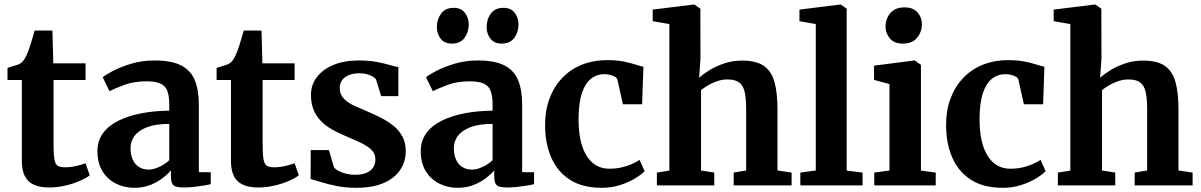

<svg xmlns="http://www.w3.org/2000/svg" viewBox="-20 -840 5440 870"><path d="M201.5 9.5Q140 9.5 109.5 -19Q79 -47.5 79 -111.5V-477.5H14V-532Q25.5 -536.5 37.8 -539.8Q50 -543 60.2 -546.8Q70.5 -550.5 77 -556Q83.5 -562 88.2 -568.5Q93 -575 97.2 -583.2Q101.5 -591.5 105.5 -602.5Q111 -615 116.5 -632.8Q122 -650.5 127.5 -668.8Q133 -687 137 -701.5H217.5L221.5 -553H367.5V-477.5H222.5V-194.5Q222.5 -142.5 226.5 -118.8Q230.5 -95 242 -88.5Q253.5 -82 275.5 -82Q300 -82 326 -88Q352 -94 367.5 -100.5L386.5 -45.5Q369.5 -32.5 340.2 -19.8Q311 -7 275 1.2Q239 9.5 201.5 9.5Z M588.5 11Q543.5 11 505.5 -8Q467.5 -27 444.5 -64Q421.5 -101 421.5 -155Q421.5 -202.5 447 -237Q472.5 -271.5 517.5 -293.5Q562.5 -315.5 621.2 -326.8Q680 -338 747 -338.5V-365.5Q747 -403.5 738.8 -426.8Q730.5 -450 708 -460.8Q685.5 -471.5 643.5 -471.5Q586 -471.5 543 -455.2Q500 -439 476 -427L445.5 -490Q457.5 -500.5 491.5 -518.5Q525.5 -536.5 574.5 -551.2Q623.5 -566 680.5 -566Q756 -566 799.8 -544Q843.5 -522 862.2 -477.8Q881 -433.5 881 -365V-60L935 -59.5V-5.5Q923.5 -2.5 902.2 1Q881 4.5 856.8 7Q832.5 9.5 812.5 9.5Q778.5 9.5 766.5 -0.2Q754.5 -10 754.5 -41V-68Q742.5 -53 719 -34.5Q695.5 -16 662.8 -2.5Q630 11 588.5 11ZM654 -71.5Q675.5 -71.5 701.8 -83.8Q728 -96 747 -114V-278.5Q685 -278.5 646.2 -263.5Q607.5 -248.5 589.5 -224Q571.5 -199.5 571.5 -169.5Q571.5 -137.5 582 -115.5Q592.5 -93.5 611 -82.5Q629.5 -71.5 654 -71.5Z M1149 9.5Q1087.5 9.5 1057 -19Q1026.5 -47.5 1026.5 -111.5V-477.5H961.5V-532Q973 -536.5 985.2 -539.8Q997.5 -543 1007.8 -546.8Q1018 -550.5 1024.5 -556Q1031 -562 1035.8 -568.5Q1040.5 -575 1044.8 -583.2Q1049 -591.5 1053 -602.5Q1058.5 -615 1064 -632.8Q1069.5 -650.5 1075 -668.8Q1080.5 -687 1084.5 -701.5H1165L1169 -553H1315V-477.5H1170V-194.5Q1170 -142.5 1174 -118.8Q1178 -95 1189.5 -88.5Q1201 -82 1223 -82Q1247.5 -82 1273.5 -88Q1299.5 -94 1315 -100.5L1334 -45.5Q1317 -32.5 1287.8 -19.8Q1258.5 -7 1222.5 1.2Q1186.5 9.5 1149 9.5Z M1593.5 11Q1547 11 1506.8 3Q1466.5 -5 1436 -14.5Q1405.5 -24 1387.5 -29L1388 -160H1470.5L1493 -82.5Q1498.5 -74 1513.2 -66Q1528 -58 1547.8 -53Q1567.5 -48 1587.5 -48Q1620 -48 1640.8 -57Q1661.5 -66 1671.2 -81.8Q1681 -97.5 1681 -118Q1681 -145 1661.2 -163Q1641.5 -181 1607 -196.8Q1572.5 -212.5 1527 -232Q1483 -251 1452.2 -275.2Q1421.5 -299.5 1405.2 -332.5Q1389 -365.5 1389 -410Q1389 -455.5 1415.8 -490.5Q1442.5 -525.5 1491 -545.8Q1539.5 -566 1605 -566Q1653.5 -566 1688 -559.2Q1722.5 -552.5 1746.2 -545.5Q1770 -538.5 1785 -536V-404.5H1707L1684 -479.5Q1680 -487 1669 -493.2Q1658 -499.5 1642.5 -503.8Q1627 -508 1608.5 -508Q1581.5 -508 1561.2 -499.8Q1541 -491.5 1530.2 -476.8Q1519.5 -462 1519.5 -442Q1519.5 -412.5 1537.5 -393.5Q1555.5 -374.5 1584.8 -361.2Q1614 -348 1647 -334Q1678.5 -320.5 1709.2 -304.8Q1740 -289 1764.5 -268.8Q1789 -248.5 1803.8 -220.8Q1818.5 -193 1818.5 -155Q1818.5 -108.5 1793.8 -70.8Q1769 -33 1719 -11Q1669 11 1593.5 11Z M2053.5 11Q2008.5 11 1970.5 -8Q1932.5 -27 1909.5 -64Q1886.5 -101 1886.5 -155Q1886.5 -202.5 1912 -237Q1937.5 -271.5 1982.5 -293.5Q2027.5 -315.5 2086.2 -326.8Q2145 -338 2212 -338.5V-365.5Q2212 -403.5 2203.8 -426.8Q2195.5 -450 2173 -460.8Q2150.5 -471.5 2108.5 -471.5Q2051 -471.5 2008 -455.2Q1965 -439 1941 -427L1910.5 -490Q1922.5 -500.5 1956.5 -518.5Q1990.5 -536.5 2039.5 -551.2Q2088.5 -566 2145.5 -566Q2221 -566 2264.8 -544Q2308.5 -522 2327.2 -477.8Q2346 -433.5 2346 -365V-60L2400 -59.5V-5.5Q2388.5 -2.5 2367.2 1Q2346 4.5 2321.8 7Q2297.5 9.5 2277.5 9.5Q2243.5 9.5 2231.5 -0.2Q2219.5 -10 2219.5 -41V-68Q2207.5 -53 2184 -34.5Q2160.5 -16 2127.8 -2.5Q2095 11 2053.5 11ZM2119 -71.5Q2140.5 -71.5 2166.8 -83.8Q2193 -96 2212 -114V-278.5Q2150 -278.5 2111.2 -263.5Q2072.5 -248.5 2054.5 -224Q2036.5 -199.5 2036.5 -169.5Q2036.5 -137.5 2047 -115.5Q2057.5 -93.5 2076 -82.5Q2094.5 -71.5 2119 -71.5ZM2027 -642.5Q1993.5 -642.5 1976.5 -665Q1959.5 -687.5 1959.5 -717Q1959.5 -752.5 1978.8 -778.5Q1998 -804.5 2035.5 -804.5H2036.5Q2069.5 -804.5 2086.8 -781.8Q2104 -759 2104 -730Q2104 -694.5 2085 -668.5Q2066 -642.5 2028 -642.5ZM2252.5 -642.5Q2219.5 -642.5 2202.2 -665Q2185 -687.5 2185 -717Q2185 -752.5 2204.2 -778.5Q2223.5 -804.5 2261 -804.5H2262Q2295.5 -804.5 2312.5 -781.8Q2329.5 -759 2329.5 -730Q2329.5 -694.5 2310.5 -668.5Q2291.5 -642.5 2253.5 -642.5Z M2706.5 11Q2618.5 11 2561.8 -26Q2505 -63 2477.5 -127Q2450 -191 2450 -272Q2449.5 -337 2469.2 -391.2Q2489 -445.5 2525.8 -485Q2562.5 -524.5 2615 -546Q2667.5 -567.5 2733 -567.5Q2775 -567.5 2805.8 -561.2Q2836.5 -555 2858.5 -547.8Q2880.5 -540.5 2895.5 -537.5L2889.5 -367.5H2802.5L2778 -477.5Q2776 -486.5 2766.5 -492.2Q2757 -498 2744 -501Q2731 -504 2719.5 -504Q2684.5 -504 2658.2 -483.5Q2632 -463 2617 -418.8Q2602 -374.5 2601.5 -301.5Q2601.5 -245 2611.2 -202.5Q2621 -160 2639.5 -131.8Q2658 -103.5 2683.5 -89.5Q2709 -75.5 2740 -75.5Q2770 -75.5 2795.5 -81.2Q2821 -87 2842 -96.2Q2863 -105.5 2878 -115.5L2901 -64.5Q2887 -49.5 2858.5 -32Q2830 -14.5 2791 -1.8Q2752 11 2706.5 11Z M3013 -67V-731L2937.5 -744V-796.5L3123.5 -819.5H3126.5L3153.5 -800.5L3154 -574.5L3148 -487.5Q3165 -503.5 3194.5 -521.8Q3224 -540 3262 -552.8Q3300 -565.5 3343 -565.5Q3406 -565.5 3440.8 -541.8Q3475.5 -518 3489.2 -469Q3503 -420 3503 -343.5V-67.5L3567 -58V0H3304.5V-58L3361 -67.5V-343.5Q3361 -391 3354.8 -421.2Q3348.5 -451.5 3330.2 -465.8Q3312 -480 3276 -480Q3253.5 -480 3231.5 -472.8Q3209.5 -465.5 3190.2 -454.5Q3171 -443.5 3156.5 -431.5V-67.5L3216.5 -58V0H2956.5V-58Z M3676.5 -67.5V-731L3602.5 -744V-796.5L3787 -819.5H3790L3816.5 -800.5V-67L3888.5 -58V0H3606.5V-58Z M3941.5 0V-58L4010.5 -67.5V-459L3940.5 -478V-542.5L4123 -566H4125.5L4153 -546V-67L4220 -58V0ZM4070 -642.5Q4032 -642.5 4012.2 -666Q3992.5 -689.5 3992.5 -719Q3992.5 -754.5 4014.2 -780.5Q4036 -806.5 4078.5 -806.5H4079.5Q4117.5 -806.5 4137.5 -783.8Q4157.5 -761 4157.5 -731.5Q4157.5 -696 4135.8 -669.2Q4114 -642.5 4071 -642.5Z M4523.5 11Q4435.5 11 4378.8 -26Q4322 -63 4294.5 -127Q4267 -191 4267 -272Q4266.5 -337 4286.2 -391.2Q4306 -445.5 4342.8 -485Q4379.5 -524.5 4432 -546Q4484.5 -567.5 4550 -567.5Q4592 -567.5 4622.8 -561.2Q4653.5 -555 4675.5 -547.8Q4697.5 -540.5 4712.5 -537.5L4706.5 -367.5H4619.5L4595 -477.5Q4593 -486.5 4583.5 -492.2Q4574 -498 4561 -501Q4548 -504 4536.5 -504Q4501.5 -504 4475.2 -483.5Q4449 -463 4434 -418.8Q4419 -374.5 4418.5 -301.5Q4418.5 -245 4428.2 -202.5Q4438 -160 4456.5 -131.8Q4475 -103.5 4500.5 -89.5Q4526 -75.5 4557 -75.5Q4587 -75.5 4612.5 -81.2Q4638 -87 4659 -96.2Q4680 -105.5 4695 -115.5L4718 -64.5Q4704 -49.5 4675.5 -32Q4647 -14.5 4608 -1.8Q4569 11 4523.5 11Z M4830 -67V-731L4754.5 -744V-796.5L4940.5 -819.5H4943.5L4970.5 -800.5L4971 -574.5L4965 -487.5Q4982 -503.5 5011.5 -521.8Q5041 -540 5079 -552.8Q5117 -565.5 5160 -565.5Q5223 -565.5 5257.8 -541.8Q5292.5 -518 5306.2 -469Q5320 -420 5320 -343.5V-67.5L5384 -58V0H5121.5V-58L5178 -67.5V-343.5Q5178 -391 5171.8 -421.2Q5165.5 -451.5 5147.2 -465.8Q5129 -480 5093 -480Q5070.5 -480 5048.5 -472.8Q5026.5 -465.5 5007.2 -454.5Q4988 -443.5 4973.5 -431.5V-67.5L5033.5 -58V0H4773.5V-58Z"/></svg>

Font: Merriweather 24pt
Style: Bold
Weight: 700
Designer: Eben Sorkin
Foundry: Eben Sorkin
Version: Version 2.100